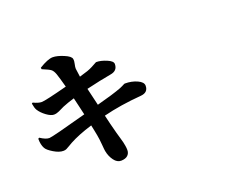

<svg xmlns="http://www.w3.org/2000/svg" viewBox="-128 -1063 1757 1378"><g transform="rotate(-20 750.0 -374.0)"><path d="M532.2 -507.8 563.5 -375Q689.5 -408.2 753.9 -432.6Q763.7 -436.5 773.4 -441.4Q783.2 -446.3 788.6 -449.2Q793.9 -452.1 797.9 -452.1Q849.6 -452.1 891.1 -433.1Q932.6 -414.1 932.6 -386.7Q932.6 -335 876 -330.1Q715.8 -317.4 584 -284.2Q598.6 -219.7 620.1 -139.6Q625 -122.1 632.3 -97.2Q639.6 -72.3 642.6 -60.1Q645.5 -47.9 648.4 -30.8Q651.4 -13.7 651.4 2Q651.4 27.3 634.8 43Q618.2 58.6 585 59.6Q553.7 60.5 530.3 28.8Q506.8 -2.9 499 -44.9Q497.1 -52.7 493.7 -95.7Q490.2 -138.7 484.4 -169.9Q482.4 -182.6 476.6 -210Q470.7 -237.3 467.8 -252Q362.3 -219.7 293.9 -182.6Q285.2 -177.7 269 -168Q252.9 -158.2 242.7 -153.3Q232.4 -148.4 219.7 -148.4Q187.5 -147.5 145.5 -172.9Q103.5 -198.2 93.8 -217.8Q78.1 -246.1 78.1 -292L86.9 -296.9Q127.9 -269.5 155.3 -269.5Q178.7 -269.5 448.2 -343.8Q444.3 -361.3 433.1 -409.2Q421.9 -457 417 -477.5Q364.3 -461.9 327.1 -446.3Q319.3 -442.4 305.7 -436Q292 -429.7 284.2 -425.8Q276.4 -421.9 265.1 -418.9Q253.9 -416 244.1 -416Q220.7 -416 187.5 -440.4Q154.3 -464.8 136.7 -493.2Q127 -508.8 121.1 -544.9L128.9 -549.8Q167 -531.2 192.4 -531.2Q219.7 -531.2 391.6 -576.2Q371.1 -652.3 360.4 -682.6Q350.6 -709 337.4 -720.2Q324.2 -731.4 271.5 -752.9L269.5 -764.6Q337.9 -806.6 375 -806.6Q408.2 -806.6 457.5 -786.1Q506.8 -765.6 509.8 -744.1Q512.7 -728.5 507.3 -706.5Q502 -684.6 502.9 -671.9Q505.9 -649.4 511.7 -608.4Q554.7 -621.1 575.2 -627.9Q594.7 -634.8 613.8 -644.5Q632.8 -654.3 643.6 -660.6Q654.3 -667 657.2 -667Q691.4 -667 734.9 -648.9Q778.3 -630.9 778.3 -608.4Q778.3 -556.6 722.7 -547.9Q643.6 -534.2 532.2 -507.8Z"/></g></svg>

Font: Bpmf Zihi Serif Heavy
Style: Heavy
Weight: 900
Foundry: But Ko
Version: Version 1.320